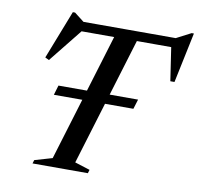

<svg xmlns="http://www.w3.org/2000/svg" viewBox="-80 -804 919 887"><g transform="rotate(10 379.5 -360.0)"><path d="M171 -329.5 184.5 -375H558L544 -329.5ZM704 -640.5H193L255 -651.5L120.5 -483.5L102 -492.5L191 -720.5H201.5L259.5 -675.5L218 -685H710.5L661.5 -675.5L748.5 -720.5H759L709.5 -484.5H690L665 -651ZM404 -657H510.5L322.5 -39L393.5 -16.5L388.5 0H129L134 -16.5L216.5 -40.5Z"/></g></svg>

Font: Newsreader 36pt Medium
Style: Italic
Weight: 500
Italic angle: -17°
Designer: Hugues Gentile
Foundry: Production Type
Version: Version 1.003